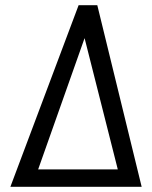

<svg xmlns="http://www.w3.org/2000/svg" viewBox="-20 -720 586 740"><path d="M526 0 355 -700H283L20 0ZM127 -67 306 -573 434 -67Z"/></svg>

Font: Advent Pro Medium
Style: Italic
Weight: 500
Italic angle: -12°
Version: Version 3.000